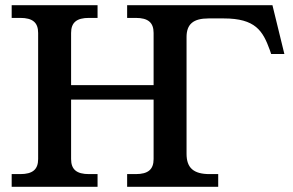

<svg xmlns="http://www.w3.org/2000/svg" viewBox="-20 -720 1130 740"><path d="M254 -107V-336H572V-107C572 -67 551 -49 503 -49H470V0H821V-49H788C726 -49 699 -73 699 -127V-577C699 -627 725 -649 784 -649H842C965 -649 993 -601 1020 -527L1025 -512H1076L1030 -700H470V-651H503C551 -651 572 -633 572 -593V-392H254V-593C254 -633 275 -651 323 -651H356V-700H25V-651H58C106 -651 127 -633 127 -593V-107C127 -67 106 -49 58 -49H25V0H356V-49H323C275 -49 254 -67 254 -107Z"/></svg>

Font: LT Superior Serif Semibold
Style: Regular
Weight: 600
Designer: Daniel Lyons
Foundry: LyonsType
Version: Version 2.120;FEAKit 1.0